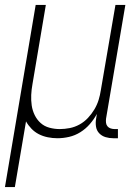

<svg xmlns="http://www.w3.org/2000/svg" viewBox="-43 -550 563 775"><path d="M-23 205 101 -530H142L88 -210Q84 -188 83 -166.5Q82 -145 85 -124.5Q88 -104 97 -85.5Q106 -67 121 -53.5Q136 -40 156.5 -34.5Q177 -29 198 -29Q218 -29 238.5 -33Q259 -37 278 -47.5Q297 -58 312 -74Q327 -90 338 -108.5Q349 -127 355 -146.5Q361 -166 364 -186L423 -530H463L385 -71Q384 -62 385 -54Q386 -46 391 -40Q396 -34 404 -31.5Q412 -29 420 -29H433V8H414Q398 8 383 3.5Q368 -1 357.5 -12Q347 -23 344.5 -39Q342 -55 345 -71L348 -90Q336 -68 319.5 -49Q303 -30 281.5 -16.5Q260 -3 236 2.5Q212 8 189 8Q169 8 149.5 4Q130 0 113.5 -8.5Q97 -17 84 -30.5Q71 -44 62 -60L17 205Z"/></svg>

Font: iosevka_custom_sans_ss08 XLt
Style: Italic
Weight: 200
Italic angle: -10°
Designer: Belleve Invis
Foundry: Belleve Invis
Version: Version 10.3.0; ttfautohint (v1.8.3)